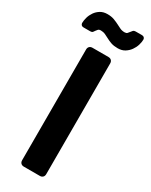

<svg xmlns="http://www.w3.org/2000/svg" viewBox="-235 -933 769 979"><g transform="rotate(30 149.5 -443.5)"><path d="M102 0Q91 0 84.5 -6.5Q78 -13 78 -24V-676Q78 -687 84.5 -693.5Q91 -700 102 -700H196Q207 -700 213.5 -693.5Q220 -687 220 -676V-24Q220 -13 213.5 -6.5Q207 0 196 0ZM214 -762Q191 -762 175 -767.5Q159 -773 146.5 -780Q134 -787 121.5 -792.5Q109 -798 94 -798Q85 -798 80 -793Q75 -788 71.5 -782.5Q68 -777 64 -772Q60 -767 51 -767H10Q2 -767 -2.5 -772Q-7 -777 -7 -783Q-7 -798 -2 -816Q3 -834 14 -850Q25 -866 42 -876.5Q59 -887 83 -887Q106 -887 122 -881Q138 -875 151 -868.5Q164 -862 176 -856Q188 -850 204 -850Q214 -850 219 -855Q224 -860 228 -866Q232 -872 237 -877Q242 -882 251 -882H289Q297 -882 301.5 -877Q306 -872 306 -866Q306 -851 300.5 -833Q295 -815 283.5 -799Q272 -783 255 -772.5Q238 -762 214 -762Z"/></g></svg>

Font: Fz Rubik Med
Style: Regular
Weight: 500
Designer: Hubert and Fischer
Foundry: Hubert and Fischer
Version: Vit hóa bi FontZin.com